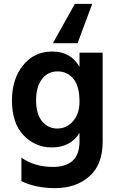

<svg xmlns="http://www.w3.org/2000/svg" viewBox="-20 -780 611 995"><path d="M512 -46Q512 74 442.5 134.5Q373 195 266 195Q166 195 91 159V37Q159 85 254 85Q392 85 392 -47V-91Q346 -16 248 -16Q163 -16 102.5 -78.5Q42 -141 42 -260Q42 -370 99.5 -441.5Q157 -513 251 -513Q346 -513 392 -434V-507H512ZM167 -260Q167 -189 198 -151.5Q229 -114 277 -114Q326 -114 359 -152.5Q392 -191 392 -253Q392 -334 360 -372Q328 -410 279 -410Q227 -410 197 -369.5Q167 -329 167 -260ZM382 -556H254L368 -760H458Z"/></svg>

Font: Hind Vadodara SemiBold
Style: Regular
Weight: 600
Designer: Hitesh Malaviya
Foundry: Indian Type Foundry
Version: Version 1.001;PS 1.0;hotconv 1.0.86;makeotf.lib2.5.63406; tt